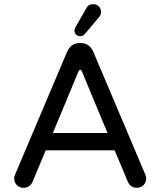

<svg xmlns="http://www.w3.org/2000/svg" viewBox="-20 -894 769 920"><path d="M336.9 -748Q336.9 -755.9 343.8 -767.6L393.6 -854.5Q403.3 -874 426.8 -874Q442.4 -874 453.1 -863.8Q463.9 -853.5 463.9 -836.9Q463.9 -821.3 454.1 -811.5L386.7 -731.4Q377.9 -720.7 364.3 -720.7Q352.5 -720.7 344.7 -728Q336.9 -735.4 336.9 -748ZM47.9 -39.1Q47.9 -45.9 52.7 -58.6L301.8 -646.5Q310.5 -666 325.2 -676.8Q339.8 -687.5 359.4 -687.5H369.1Q388.7 -687.5 403.3 -676.8Q418 -666 426.8 -646.5L675.8 -58.6Q680.7 -45.9 680.7 -39.1Q680.7 -20.5 668 -7.3Q655.3 5.9 635.7 5.9Q621.1 5.9 609.9 -1.5Q598.6 -8.8 592.8 -22.5L529.3 -173.8H199.2L135.7 -22.5Q129.9 -8.8 118.7 -1.5Q107.4 5.9 92.8 5.9Q73.2 5.9 60.5 -7.3Q47.9 -20.5 47.9 -39.1ZM364.3 -559.6Q359.4 -559.6 356.4 -552.7L233.4 -256.8H495.1L372.1 -552.7Q369.1 -559.6 364.3 -559.6Z"/></svg>

Font: YuPearl-Regular
Style: Regular
Weight: 400
Designer: Max Yao
Foundry: Max-Everyday
Version: Version 1.011; ttfautohint (v1.8.3)